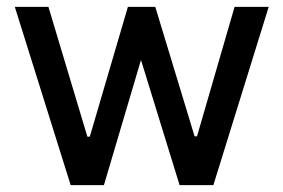

<svg xmlns="http://www.w3.org/2000/svg" viewBox="-20 -537 822 557"><path d="M185 0 23 -517H120.5L233.5 -140.5H240.5L351 -517H430.5L544.5 -141.5H551.5L660.5 -517H759.5L599 0H501L389 -363L281.5 0Z"/></svg>

Font: Public Sans Thin Medium
Style: Regular
Weight: 500
Version: Version 2.001